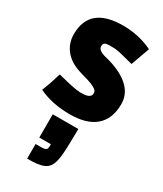

<svg xmlns="http://www.w3.org/2000/svg" viewBox="-271 -802 1134 1332"><g transform="rotate(30 296.0 -136.5)"><path d="M185.5 312.5Q219.2 312.5 237.8 312Q256.3 311.5 265.4 306.6Q274.4 301.8 276.4 291.3Q278.3 280.8 278.3 260.7H185.5V74.2H390.6L388.7 175.8Q387.7 229.5 384.8 269.3Q381.8 309.1 374.5 337.4Q367.2 365.7 354 383.5Q340.8 401.4 318.6 411.6Q296.4 421.9 263.7 425.8Q231 429.7 185.5 429.7ZM562.5 -224.6Q562.5 -163.1 543.7 -117.9Q524.9 -72.8 489.7 -43.2Q454.6 -13.7 403.6 1Q352.5 15.6 288.1 15.6Q145 15.6 37.1 -36.1Q66.9 -110.4 84 -171.9Q86.9 -182.1 89.8 -189.5L163.1 -171.4Q176.3 -168.5 191.4 -165Q206.5 -161.6 221.7 -158.9Q236.8 -156.2 250.5 -154.3Q264.2 -152.3 274.4 -152.3Q291 -152.3 306.4 -153.6Q321.8 -154.8 333.5 -159.2Q345.2 -163.6 352.3 -171.9Q359.4 -180.2 359.4 -194.3Q359.4 -211.4 343.3 -223.1Q327.1 -234.9 303 -244.1Q278.8 -253.4 250 -261Q221.2 -268.6 196.3 -277.3Q161.6 -288.1 131.8 -306.6Q102.1 -325.2 80.3 -350.8Q58.6 -376.5 46.4 -408.9Q34.2 -441.4 34.2 -480.5Q34.2 -703.1 301.8 -703.1Q428.7 -703.1 538.1 -650.4L484.4 -501Q437 -513.2 409.4 -520.3Q381.8 -527.3 365.2 -530.8Q348.6 -534.2 338.9 -535.2Q329.1 -536.1 318.4 -536.1H301.8Q296.4 -536.1 292.7 -536.4Q289.1 -536.6 285.6 -536.6Q263.7 -536.6 252 -530Q240.2 -523.4 240.2 -502.9Q240.2 -472.2 293.9 -456.1Q426.3 -425.3 494.4 -366.7Q562.5 -308.1 562.5 -224.6Z"/></g></svg>

Font: Paytone One
Style: Regular
Weight: 400
Designer: vernon adams
Foundry: vernon adams
Version: 1.000